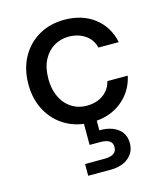

<svg xmlns="http://www.w3.org/2000/svg" viewBox="-115 -598 811 946"><g transform="rotate(-15 291.0 -124.5)"><path d="M301 12Q228 12 171 -21Q114 -54 81.5 -113Q49 -172 49 -249Q49 -327 81.5 -386Q114 -445 171 -478Q228 -511 301 -511Q393 -511 454.5 -463.5Q516 -416 533 -335H429Q419 -378 383.5 -401.5Q348 -425 300 -425Q260 -425 226 -405Q192 -385 171.5 -346Q151 -307 151 -249Q151 -207 163 -174Q175 -141 195.5 -118.5Q216 -96 243 -84.5Q270 -73 300 -73Q333 -73 359 -83.5Q385 -94 403.5 -114.5Q422 -135 429 -164H533Q516 -85 454 -36.5Q392 12 301 12ZM217 262V202H316Q348 202 363.5 191Q379 180 379 158Q379 137 363.5 127Q348 117 316 117H263V-5H328V60Q364 59 393.5 70Q423 81 440 103.5Q457 126 457 160Q457 192 440.5 215Q424 238 396 250Q368 262 333 262Z"/></g></svg>

Font: DM Sans 20pt Medium
Style: Regular
Weight: 500
Version: Version 4.004;gftools[0.9.30]